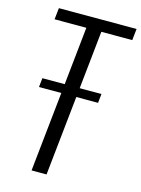

<svg xmlns="http://www.w3.org/2000/svg" viewBox="-122 -880 699 949"><g transform="rotate(15 228.0 -405.0)"><path d="M64.5 -407.7 69.3 -454.1H183.6L214.8 -751H52.2L58.6 -809.6H456.1L449.7 -751H291.5L260.3 -454.1H371.6L366.7 -407.7H255.4L212.4 0H135.7L178.7 -407.7Z"/></g></svg>

Font: Oswald
Style: Light
Weight: 300
Designer: Vernon Adams
Foundry: Vernon Adams
Version: 3.0; ttfautohint (v0.95.6-bc232) -l 8 -r 50 -G 200 -x 0 -w "